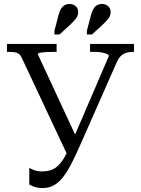

<svg xmlns="http://www.w3.org/2000/svg" viewBox="-20 -932 712 970"><path d="M390 -210Q367 -158 346 -115.5Q325 -73 303.5 -43.5Q282 -14 256 2Q230 18 197 18Q172 18 155.5 12.5Q139 7 128 0V-84Q134 -80 151 -73Q168 -66 192 -66Q233 -66 258.5 -83Q284 -100 304.5 -135.5Q325 -171 349 -228L530 -649Q530 -655 520 -659.5Q510 -664 493.5 -667Q477 -670 456 -670H435V-710H657V-670H651Q636 -670 620.5 -666Q605 -662 592.5 -651Q580 -640 570 -618ZM373 -223 326 -137 89 -642Q82 -656 71.5 -662Q61 -668 48 -669Q35 -670 20 -670H15V-710H266V-670H250Q233 -670 214.5 -669Q196 -668 183.5 -665.5Q171 -663 171 -658ZM275 -853Q281 -876 289 -888.5Q297 -901 307.5 -906.5Q318 -912 330 -912Q349 -912 362 -901Q375 -890 375 -871Q375 -852 362.5 -836.5Q350 -821 329 -802L281 -758H255V-777ZM439 -853Q445 -876 453 -888.5Q461 -901 471.5 -906.5Q482 -912 494 -912Q513 -912 526 -901Q539 -890 539 -871Q539 -852 526.5 -836.5Q514 -821 493 -802L445 -758H419V-777Z"/></svg>

Font: Roboto Serif 72pt
Style: Regular
Weight: 400
Designer: Greg Gazdowicz
Foundry: Commercial Type
Version: Version 1.008